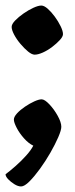

<svg xmlns="http://www.w3.org/2000/svg" viewBox="-22 -525 269 692"><path d="M54 147Q43 147 30 139Q17 131 7.5 121Q-2 111 -2 103Q13 92 33.5 74Q54 56 72 36Q90 16 98 0Q81 -8 64.5 -26.5Q48 -45 38 -64.5Q28 -84 28 -94Q28 -104 39.5 -116.5Q51 -129 68 -140.5Q85 -152 101.5 -159.5Q118 -167 128 -167Q139 -167 156 -149Q173 -131 186 -107.5Q199 -84 199 -68Q199 -56 188 -30.5Q177 -5 159.5 25.5Q142 56 122 83.5Q102 111 84 129Q66 147 54 147ZM103 -328Q93 -328 79.5 -339Q66 -350 52 -366.5Q38 -383 29 -400Q20 -417 20 -428Q20 -438 32.5 -451Q45 -464 63 -476.5Q81 -489 98.5 -497Q116 -505 127 -505Q137 -505 150 -493.5Q163 -482 175.5 -465Q188 -448 196.5 -430.5Q205 -413 205 -402Q205 -393 193.5 -380.5Q182 -368 165.5 -355.5Q149 -343 132 -335.5Q115 -328 103 -328Z"/></svg>

Font: Texturina 72pt ExtraBold
Style: Regular
Weight: 800
Designer: Guillermo Torres Carreño
Foundry: Omnibus-Type
Version: Version 1.002; ttfautohint (v1.8.3)